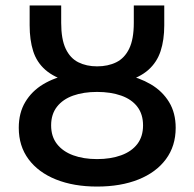

<svg xmlns="http://www.w3.org/2000/svg" viewBox="-20 -674 714 706"><path d="M337 12Q251 12 186 -14Q121 -40 85 -88.5Q49 -137 49 -204Q49 -259 73 -299Q97 -339 138.5 -364Q180 -389 235 -400V-373Q179 -389 147 -417Q115 -445 102 -486Q89 -527 89 -581V-654H205V-590Q205 -530 221.5 -495Q238 -460 268 -445Q298 -430 337 -430Q377 -430 407.5 -445Q438 -460 455 -495Q472 -530 472 -590V-654H584V-581Q584 -527 570.5 -486Q557 -445 525.5 -417Q494 -389 438 -373V-400Q492 -389 534.5 -364Q577 -339 601.5 -299Q626 -259 626 -204Q626 -137 590 -88.5Q554 -40 489 -14Q424 12 337 12ZM337 -89Q387 -89 425.5 -103Q464 -117 485 -144.5Q506 -172 506 -213Q506 -254 485 -281.5Q464 -309 425.5 -322.5Q387 -336 337 -336Q287 -336 249 -322.5Q211 -309 189.5 -281.5Q168 -254 168 -213Q168 -172 189.5 -144.5Q211 -117 249 -103Q287 -89 337 -89Z"/></svg>

Font: Source Sans 3 SemiBold
Style: Regular
Weight: 600
Designer: Paul D. Hunt
Foundry: Adobe
Version: Version 3.046;hotconv 1.0.118;makeotfexe 2.5.65603